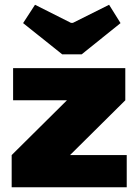

<svg xmlns="http://www.w3.org/2000/svg" viewBox="-20 -786 581 806"><path d="M262 -366 506 -365 273 -134 29 -135ZM512 -135V0H29V-135ZM506 -500V-365H35V-500ZM438 -766 486 -689 323 -558H241L77 -689L127 -766L278 -690H286Z"/></svg>

Font: Exo 2 Black
Style: Regular
Weight: 900
Designer: Natanael Gama
Foundry: Natanael Gama
Version: Version 2.010